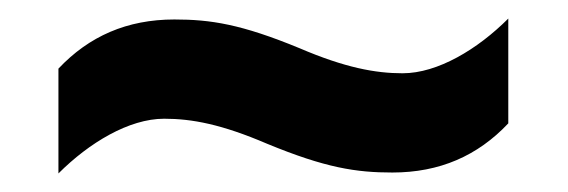

<svg xmlns="http://www.w3.org/2000/svg" viewBox="-20 -456 612 207"><path d="M268 -301C331 -275 364 -270 403 -270C454 -270 495 -288 528 -323V-436C495 -403 452 -377 414 -377C385 -377 352 -383 303 -404C240 -430 207 -435 168 -435C117 -435 76 -417 43 -382V-269C76 -302 119 -328 157 -328C187 -328 219 -322 268 -301Z"/></svg>

Font: Noto Kufi Arabic
Style: Bold
Weight: 700
Designer: Monotype Design Team, David Williams, Khaled Hosny
Foundry: Google LLC
Version: Version 2.109